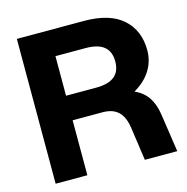

<svg xmlns="http://www.w3.org/2000/svg" viewBox="-106 -821 897 922"><g transform="rotate(-15 342.5 -360.0)"><path d="M58.4 -720H391.2Q520 -720 584.7 -661.9Q649.4 -603.8 649.4 -505.6Q649.4 -450.6 620.9 -405.6Q592.4 -360.6 538.8 -329.6Q582.2 -309.4 604.5 -275.5Q626.8 -241.6 634.4 -192.4L663 0H501.8L478.2 -165.6Q472.8 -202.6 459 -226.2Q445.2 -249.8 422 -261.5Q398.8 -273.2 364 -273.2H216V0H58.4ZM487 -493.6Q487 -543 456.9 -567.5Q426.8 -592 365.4 -592H216V-395.2H365.4Q426.8 -395.2 456.9 -419.7Q487 -444.2 487 -493.6Z"/></g></svg>

Font: Aspekta Variable
Style: Regular
Weight: 400
Designer: Ivo Dolenc
Version: Version 2.100